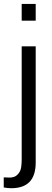

<svg xmlns="http://www.w3.org/2000/svg" viewBox="-41 -827 270 1003"><path d="M72.3 8.8V-585H145.5V22.5Q145.5 156.2 18.1 156.2Q-1.5 156.2 -21.5 152.3V99.6Q1 100.6 11.7 100.6Q22.5 100.6 34.2 96.2Q45.9 91.8 56.6 78.1Q67.4 64.5 69.8 44.7Q72.3 24.9 72.3 8.8ZM72.3 -719.2V-806.6H145.5V-719.2Z"/></svg>

Font: Oswald-Light
Style: Light
Weight: 300
Designer: vernon adams
Foundry: vernon adams
Version: Version ; ttfautohint (v0.92.18-e454-dirty) -l 8 -r 50 -G 20